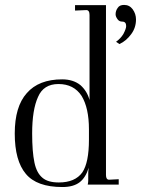

<svg xmlns="http://www.w3.org/2000/svg" viewBox="-20 -751 573 781"><path d="M40 -208Q40 -317.4 88.9 -372.1Q137.7 -428.2 232.9 -428.2Q277.8 -428.2 307.1 -404.8Q334.5 -380.4 344.2 -344.2V-689.9Q344.2 -710 331.1 -710L285.2 -708V-730H411.1V-39.1Q411.1 -20 423.8 -20L462.9 -22V0H336.9Q338.9 -9.8 338.9 -16.1V-38.1Q338.9 -55.2 339.8 -60.1Q340.8 -64.9 340.8 -68.8Q328.6 -28.8 304.2 -9.8Q278.8 9.8 233.9 9.8Q129.4 9.8 85 -43.9Q40 -97.2 40 -208ZM110.8 -208Q110.8 -133.8 120.1 -89.8Q128.9 -47.4 152.8 -27.8Q174.8 -8.8 219.2 -8.8Q285.6 -8.8 314.9 -49.8Q341.8 -89.8 341.8 -183.1V-225.1Q341.8 -311.5 312 -360.8Q280.3 -409.2 217.8 -409.2Q157.2 -409.2 134.8 -356.9Q110.8 -304.7 110.8 -208ZM452.1 -581.1Q471.2 -594.7 481.9 -612.8Q493.2 -634.3 493.2 -645Q493.2 -663.1 477.1 -663.1Q464.8 -663.1 458 -672.9Q450.2 -683.6 450.2 -692.9Q450.2 -707.5 459 -719.2Q466.3 -731 484.9 -731Q506.8 -731 520 -712.9Q533.2 -694.3 533.2 -671.9Q533.2 -638.7 514.2 -612.8Q493.7 -584.5 465.8 -571.8Z"/></svg>

Font: Unna Light
Style: Regular
Weight: 300
Designer: Jorge de Buen Unna
Foundry: Omnibus-Type
Version: Version 2.007;PS 002.007;hotconv 1.0.88;makeotf.lib2.5.64775